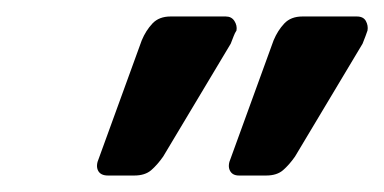

<svg xmlns="http://www.w3.org/2000/svg" viewBox="-20 -621 466 233"><path d="M270 -408Q262 -408 259 -414Q256 -420 260 -429L312 -572Q317 -584 325 -592.5Q333 -601 347 -601H413Q421 -601 424 -595.5Q427 -590 426 -584Q425 -581 423.5 -577Q422 -573 420 -568L338 -431Q331 -421 323.5 -414.5Q316 -408 303 -408ZM111 -408Q102 -408 99 -414Q96 -420 100 -429L152 -572Q157 -584 165 -592.5Q173 -601 187 -601H254Q261 -601 264.5 -595.5Q268 -590 267 -584Q265 -581 263.5 -577Q262 -573 260 -568L178 -431Q171 -421 163.5 -414.5Q156 -408 143 -408Z"/></svg>

Font: Lubike
Style: Italic
Weight: 400
Italic angle: -12°
Foundry: Honoka55
Version: Version 1.000;July 22, 2022;FontCreator 14.0.0.2862 64-bit